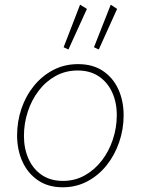

<svg xmlns="http://www.w3.org/2000/svg" viewBox="-20 -794 602 822"><path d="M248.5 7.8Q186 7.8 142.3 -22.2Q98.6 -52.2 75.9 -102.5Q53.2 -152.8 53.2 -214.4Q53.2 -274.4 72 -329.3Q90.8 -384.3 125.7 -427Q160.6 -469.7 208.5 -494.6Q256.3 -519.5 314 -519.5Q377.4 -519.5 420.9 -490.2Q464.4 -460.9 486.8 -411.4Q509.3 -361.8 509.3 -300.8Q509.3 -240.7 490.2 -185.3Q471.2 -129.9 436.5 -86.4Q401.9 -43 354 -17.6Q306.2 7.8 248.5 7.8ZM249.5 -19.5Q300.8 -19.5 343 -43.2Q385.3 -66.9 416 -106.9Q446.8 -147 463.4 -197.5Q480 -248 480 -301.3Q480 -355.5 460.2 -398.7Q440.4 -441.9 403.1 -467Q365.7 -492.2 312.5 -492.2Q260.7 -492.2 218.3 -468.8Q175.8 -445.3 145.5 -405.5Q115.2 -365.7 98.9 -315.7Q82.5 -265.6 82.5 -211.9Q82.5 -157.7 102.1 -114Q121.6 -70.3 158.9 -44.9Q196.3 -19.5 249.5 -19.5ZM402.8 -582 382.3 -591.8 454.1 -773.9 481.4 -755.9ZM272.9 -582 252.4 -591.8 322.8 -773.9 352.1 -755.9Z"/></svg>

Font: Reddit Sans ExtraLight
Style: Italic
Weight: 250
Italic angle: -11.25°
Designer: Stephen Hutchings
Version: Version 1.013